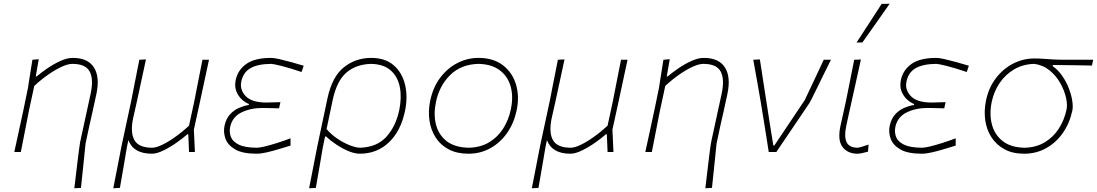

<svg xmlns="http://www.w3.org/2000/svg" viewBox="-20 -814 5873 1028"><path d="M378 194Q381 170 385.5 131Q390 92 395 51.8Q400 11.5 403.8 -18Q407.5 -47.5 409 -53Q423.5 -121.5 438 -186.5Q452.5 -251.5 465.5 -313Q482 -390.5 460 -431.2Q438 -472 367.5 -472Q344 -472 310 -456.5Q276 -441 237.8 -414.2Q199.5 -387.5 163.5 -354L135 -222Q123 -161 112.8 -108.2Q102.5 -55.5 91.5 0H56.5Q69 -57 80.2 -108.8Q91.5 -160.5 104.5 -221L129.5 -342Q135 -378 141.2 -417Q147.5 -456 153.5 -494L187.5 -497L171.5 -405H176.5Q199.5 -424.5 233.2 -447.8Q267 -471 303.2 -487.5Q339.5 -504 369.5 -504Q450.5 -504 483 -452.8Q515.5 -401.5 496 -310Q485 -257.5 475 -214Q465 -170.5 458 -139L438 -44.5Q432 14 426 72.5Q420 131 413.5 192Z M586.5 194Q597.5 138.5 607.8 85.5Q618 32.5 630 -29L682 -271Q694 -332 704.5 -385.5Q715 -439 726 -494L761.5 -496Q749.5 -440 737.8 -386Q726 -332 713 -271L693 -182Q676.5 -105 699.5 -64Q722.5 -23 795 -23Q815.5 -23 848 -38.5Q880.5 -54 918.2 -80.8Q956 -107.5 992 -141L1020 -270.5Q1032 -331.5 1042.5 -385Q1053 -438.5 1064 -494H1099Q1087 -438 1075.5 -384.8Q1064 -331.5 1051 -270.5L1018 -120Q1019.5 -88.5 1020.8 -61.2Q1022 -34 1023.5 0H992Q991.5 -23.5 990.2 -47.5Q989 -71.5 988 -95H983Q960.5 -75 926.2 -50.8Q892 -26.5 856 -8.8Q820 9 793 9Q694 9 667.5 -64L660 -29Q650 30 641 82.8Q632 135.5 622 192Z M1353.5 9Q1278.5 9 1238.8 -14.2Q1199 -37.5 1187 -72Q1175 -106.5 1182 -140Q1190.5 -179 1211.8 -202Q1233 -225 1260 -236.5Q1287 -248 1312 -252L1313 -257Q1294.5 -264 1275.2 -281.2Q1256 -298.5 1245.5 -325Q1235 -351.5 1242 -386Q1253.5 -439.5 1299 -471.8Q1344.5 -504 1431 -504Q1447 -504 1475.8 -497.5Q1504.5 -491 1539 -481.5Q1573.5 -472 1606 -462L1594.5 -428.5Q1531 -450 1487 -461Q1443 -472 1431.5 -472Q1361.5 -471.5 1322 -449.5Q1282.5 -427.5 1272 -378Q1262.5 -334 1295.2 -299.5Q1328 -265 1406.5 -265Q1424 -265.5 1443.8 -266Q1463.5 -266.5 1481.5 -267L1474 -234Q1453.5 -234.5 1434.8 -235Q1416 -235.5 1386.5 -236Q1321.5 -236 1272.8 -212Q1224 -188 1212.5 -135Q1206.5 -106.5 1216.2 -81Q1226 -55.5 1258.8 -39.5Q1291.5 -23.5 1354.5 -23Q1369.5 -23 1398.5 -30Q1427.5 -37 1463.8 -48.5Q1500 -60 1535.5 -73.5V-34.5Q1507.5 -26 1473.8 -15.8Q1440 -5.5 1408.2 1.8Q1376.5 9 1353.5 9Z M1635 194Q1646 137.5 1656.5 84.2Q1667 31 1678.5 -28.5L1733 -286Q1758 -404 1821.5 -454Q1885 -504 1967 -504Q2043 -504 2088.5 -464Q2134 -424 2149 -359.2Q2164 -294.5 2148.5 -220Q2126 -112 2062 -51.5Q1998 9 1906.5 9Q1880 9 1847.5 -4.2Q1815 -17.5 1783 -38.5Q1751 -59.5 1726.5 -83H1720.5L1709 -28.5Q1699 30.5 1690 83Q1681 135.5 1671 192ZM1906.5 -23Q1998 -25.5 2048.8 -81.8Q2099.5 -138 2117.5 -224Q2131.5 -291.5 2120.8 -347.2Q2110 -403 2072.2 -436.8Q2034.5 -470.5 1967 -472Q1887.5 -470 1835.5 -426Q1783.5 -382 1761.5 -279.5L1728.5 -123Q1753 -94 1786 -71.8Q1819 -49.5 1851.5 -36.8Q1884 -24 1906.5 -23Z M2488 9Q2426.5 9 2382.5 -14.2Q2338.5 -37.5 2312.8 -77.5Q2287 -117.5 2279.5 -168Q2272 -218.5 2283 -273Q2298 -346.5 2337.2 -398.2Q2376.5 -450 2430 -477Q2483.5 -504 2542 -504Q2622 -504 2673 -464.5Q2724 -425 2743 -360.8Q2762 -296.5 2746 -222Q2731.5 -154 2695 -102Q2658.5 -50 2605.5 -20.5Q2552.5 9 2488 9ZM2490 -23Q2552.5 -24.5 2598.5 -52Q2644.5 -79.5 2673.8 -125.2Q2703 -171 2715 -228Q2729.5 -296 2714.2 -350.8Q2699 -405.5 2655.5 -438Q2612 -470.5 2542 -472Q2449 -470 2390.5 -412.5Q2332 -355 2314 -267Q2300.5 -202.5 2314.2 -147.5Q2328 -92.5 2371.2 -58.5Q2414.5 -24.5 2490 -23Z M2827.5 194Q2838.5 138.5 2848.8 85.5Q2859 32.5 2871 -29L2923 -271Q2935 -332 2945.5 -385.5Q2956 -439 2967 -494L3002.5 -496Q2990.5 -440 2978.8 -386Q2967 -332 2954 -271L2934 -182Q2917.5 -105 2940.5 -64Q2963.5 -23 3036 -23Q3056.5 -23 3089 -38.5Q3121.5 -54 3159.2 -80.8Q3197 -107.5 3233 -141L3261 -270.5Q3273 -331.5 3283.5 -385Q3294 -438.5 3305 -494H3340Q3328 -438 3316.5 -384.8Q3305 -331.5 3292 -270.5L3259 -120Q3260.5 -88.5 3261.8 -61.2Q3263 -34 3264.5 0H3233Q3232.5 -23.5 3231.2 -47.5Q3230 -71.5 3229 -95H3224Q3201.5 -75 3167.2 -50.8Q3133 -26.5 3097 -8.8Q3061 9 3034 9Q2935 9 2908.5 -64L2901 -29Q2891 30 2882 82.8Q2873 135.5 2863 192Z M3756.5 194Q3759.5 170 3764 131Q3768.5 92 3773.5 51.8Q3778.5 11.5 3782.2 -18Q3786 -47.5 3787.5 -53Q3802 -121.5 3816.5 -186.5Q3831 -251.5 3844 -313Q3860.5 -390.5 3838.5 -431.2Q3816.5 -472 3746 -472Q3722.5 -472 3688.5 -456.5Q3654.5 -441 3616.2 -414.2Q3578 -387.5 3542 -354L3513.5 -222Q3501.5 -161 3491.2 -108.2Q3481 -55.5 3470 0H3435Q3447.5 -57 3458.8 -108.8Q3470 -160.5 3483 -221L3508 -342Q3513.5 -378 3519.8 -417Q3526 -456 3532 -494L3566 -497L3550 -405H3555Q3578 -424.5 3611.8 -447.8Q3645.5 -471 3681.8 -487.5Q3718 -504 3748 -504Q3829 -504 3861.5 -452.8Q3894 -401.5 3874.5 -310Q3863.5 -257.5 3853.5 -214Q3843.5 -170.5 3836.5 -139L3816.5 -44.5Q3810.5 14 3804.5 72.5Q3798.5 131 3792 192Z M4096 0Q4089 -45 4081.2 -94.2Q4073.5 -143.5 4066.5 -186L4052 -274.5Q4042.5 -329.5 4032.8 -384.5Q4023 -439.5 4013 -494L4048.5 -496Q4060.5 -419 4075.2 -323Q4090 -227 4104 -137.5L4120.5 -35H4126L4289 -278.5Q4314 -331 4339.5 -385.5Q4365 -440 4390.5 -494H4429Q4415 -465.5 4396.2 -427.8Q4377.5 -390 4359.8 -353.5Q4342 -317 4329.5 -292Q4317 -267 4315 -264Q4270.5 -198 4226.2 -132.5Q4182 -67 4136.5 0Z M4571 9Q4518.5 9 4491 -27.2Q4463.5 -63.5 4480 -140Q4488.5 -180.5 4495.5 -209.8Q4502.5 -239 4509 -271Q4521.5 -332.5 4532 -385.2Q4542.5 -438 4553.5 -494L4589.5 -495.5Q4569 -402.5 4551.5 -323.8Q4534 -245 4522 -191L4511 -140Q4498.5 -82 4513 -52.5Q4527.5 -23 4572.5 -23Q4576 -23 4591.2 -27.2Q4606.5 -31.5 4630.5 -40L4627.5 -2Q4612 2 4597 5.5Q4582 9 4571 9ZM4566 -586Q4600.5 -639 4634 -690.5Q4667.5 -742 4700.5 -793L4743.5 -794Q4707 -742 4670.8 -690.5Q4634.5 -639 4597.5 -587Z M4915 9Q4840 9 4800.2 -14.2Q4760.5 -37.5 4748.5 -72Q4736.5 -106.5 4743.5 -140Q4752 -179 4773.2 -202Q4794.5 -225 4821.5 -236.5Q4848.5 -248 4873.5 -252L4874.5 -257Q4856 -264 4836.8 -281.2Q4817.5 -298.5 4807 -325Q4796.5 -351.5 4803.5 -386Q4815 -439.5 4860.5 -471.8Q4906 -504 4992.5 -504Q5008.5 -504 5037.2 -497.5Q5066 -491 5100.5 -481.5Q5135 -472 5167.5 -462L5156 -428.5Q5092.5 -450 5048.5 -461Q5004.5 -472 4993 -472Q4923 -471.5 4883.5 -449.5Q4844 -427.5 4833.5 -378Q4824 -334 4856.8 -299.5Q4889.5 -265 4968 -265Q4985.5 -265.5 5005.2 -266Q5025 -266.5 5043 -267L5035.5 -234Q5015 -234.5 4996.2 -235Q4977.5 -235.5 4948 -236Q4883 -236 4834.2 -212Q4785.5 -188 4774 -135Q4768 -106.5 4777.8 -81Q4787.5 -55.5 4820.2 -39.5Q4853 -23.5 4916 -23Q4931 -23 4960 -30Q4989 -37 5025.2 -48.5Q5061.5 -60 5097 -73.5V-34.5Q5069 -26 5035.2 -15.8Q5001.5 -5.5 4969.8 1.8Q4938 9 4915 9Z M5463.5 9Q5402 9 5358.2 -14.8Q5314.5 -38.5 5288.5 -78.8Q5262.5 -119 5255.2 -169.8Q5248 -220.5 5259 -275Q5273.5 -345 5312.5 -395.8Q5351.5 -446.5 5405.2 -473.8Q5459 -501 5517.5 -501Q5544.5 -501 5566 -499.2Q5587.5 -497.5 5618 -495.8Q5648.5 -494 5702 -494H5833L5826.5 -463Q5779 -464 5727.2 -464.8Q5675.5 -465.5 5617 -466L5616 -460Q5645.5 -439.5 5667.2 -408Q5689 -376.5 5702.5 -341.5Q5716 -306.5 5721 -274.8Q5726 -243 5721.5 -222Q5707 -154 5670.5 -102Q5634 -50 5581 -20.5Q5528 9 5463.5 9ZM5465.5 -23Q5527.5 -24.5 5573.5 -52Q5619.5 -79.5 5649 -125.2Q5678.5 -171 5690.5 -228Q5696 -253 5687.5 -291.2Q5679 -329.5 5657.2 -368.5Q5635.5 -407.5 5600.5 -436.5Q5565.5 -465.5 5518 -472Q5457.5 -470.5 5410.2 -442.8Q5363 -415 5332.2 -369.5Q5301.5 -324 5290 -269Q5276.5 -204.5 5290.5 -149Q5304.5 -93.5 5348 -59Q5391.5 -24.5 5465.5 -23Z"/></svg>

Font: Commissioner Loud Thin
Style: Italic
Weight: 100
Italic angle: -12°
Designer: Kostas Bartsokas
Foundry: Kostas Bartsokas
Version: Version 1.000; ttfautohint (v1.8.3)